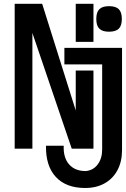

<svg xmlns="http://www.w3.org/2000/svg" viewBox="-20 -752 644 981"><path d="M55 -732.5H195.5L367 -187.5V-391.5H457.5V7.5H346.5L145.5 -583.5V7.5H55ZM418 122Q456.5 118.5 479.2 88Q502 57.5 502 12V-423H309V-507.5H603.5V15Q603.5 73 580.5 116.8Q557.5 160.5 515 184.5Q472.5 208.5 415.5 208.5Q317.5 208.5 265.2 152Q213 95.5 215 -7.5H305.5Q303 53.5 333 87.8Q363 122 418 122ZM457.5 -538H367V-732.5H457.5ZM472 -655Q472 -689.5 487.5 -705Q503 -720.5 537 -720.5Q571.5 -720.5 587 -705Q602.5 -689.5 602.5 -655Q602.5 -621 587 -605.5Q571.5 -590 537 -590Q503 -590 487.5 -605.5Q472 -621 472 -655Z"/></svg>

Font: JuliaMono ExtraBold
Style: Regular
Weight: 800
Monospace: yes
Designer: cormullion
Foundry: corm
Version: Version 0.055; ttfautohint (v1.8.4)